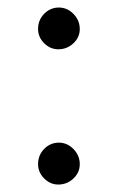

<svg xmlns="http://www.w3.org/2000/svg" viewBox="-20 -479 318 510"><path d="M191.9 -401.9Q191.9 -379.9 175 -364Q158.2 -348.1 134.8 -348.1Q113.3 -348.1 97.2 -364.3Q81.1 -380.4 81.1 -401.9Q81.1 -425.8 97.4 -442.4Q113.8 -459 136.2 -459Q158.7 -459 175.3 -441.9Q191.9 -424.8 191.9 -401.9ZM191.9 -43Q191.9 -20.5 174.8 -4.6Q157.7 11.2 134.8 11.2Q113.3 11.2 97.2 -5.1Q81.1 -21.5 81.1 -43Q81.1 -66.9 97.4 -83.5Q113.8 -100.1 136.2 -100.1Q158.7 -100.1 175.3 -83Q191.9 -65.9 191.9 -43Z"/></svg>

Font: Accordance
Style: Regular
Weight: 400
Version: Version 1.1 (build May 11, 2018) Miklal Software Solutions, 